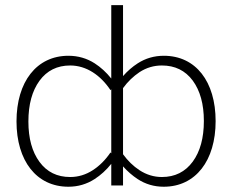

<svg xmlns="http://www.w3.org/2000/svg" viewBox="-20 -708 886 733"><path d="M449.7 -688.5H404.8V-408.2C385.7 -432.1 364.7 -451.2 341.3 -466.3C311.5 -485.4 277.8 -495.1 241.2 -495.1C119.6 -495.1 43 -395.5 43 -244.6C43 -94.2 119.1 4.9 241.2 4.9C277.8 4.9 311 -4.9 341.3 -24.4C364.7 -39.6 385.7 -58.6 404.8 -82.5V0H449.7V-72.8C466.8 -53.7 485.4 -37.6 505.4 -24.4C535.2 -4.9 568.4 4.9 605 4.9C727.1 4.9 803.2 -95.2 803.2 -245.6C803.2 -396.5 727.5 -495.1 605.5 -495.1C568.8 -495.1 535.6 -485.4 505.9 -466.3C485.4 -453.1 466.8 -437 449.7 -417.5ZM334 -58.1C307.6 -41 278.8 -32.2 248 -32.2C198.2 -32.2 159.2 -51.3 130.9 -89.8C102.5 -128.4 88.4 -179.7 88.4 -244.1C88.4 -309.1 102.5 -360.8 130.9 -399.9C159.2 -438.5 198.2 -458 248 -458C310.1 -458 364.3 -420.4 401.9 -363.8L404.8 -367.2V-122.6L401.9 -126C382.8 -97.7 360.4 -75.2 334 -58.1ZM512.7 -432.6C539.1 -449.7 567.4 -458 598.1 -458C647.9 -458 687 -439 715.8 -400.4C744.1 -361.8 758.3 -310.5 758.3 -246.1C758.3 -181.2 744.1 -129.4 715.8 -90.8C687 -51.8 647.9 -32.2 598.1 -32.2C567.4 -32.2 539.1 -41 512.7 -58.1C488.8 -73.7 467.8 -94.2 449.7 -119.1V-371.6C467.8 -396.5 488.8 -416.5 512.7 -432.6Z"/></svg>

Font: Estedad ExtraLight
Style: Regular
Weight: 200
Designer: Amin Abedi
Version: Version 7.3